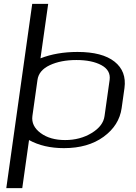

<svg xmlns="http://www.w3.org/2000/svg" viewBox="-20 -770 706 998"><path d="M230.5 -750 190.4 -466.8Q275.4 -500 382.8 -500Q511.7 -500 575.2 -449.7Q638.7 -399.4 627 -312.5L612.3 -208Q599.6 -118.2 518.6 -59.1Q437.5 0 312.5 0Q207 0 130.9 -42L95.7 208H12.7L147.5 -750ZM523.4 -167 549.8 -354.5Q556.6 -404.3 507.3 -431.2Q458 -458 377 -458Q295.9 -458 238.8 -431.2Q181.6 -404.3 174.8 -354.5L148.4 -167Q141.6 -115.2 190.9 -78.6Q240.2 -42 318.4 -42Q396.5 -42 456.5 -78.6Q516.6 -115.2 523.4 -167Z"/></svg>

Font: okolaks
Style: RegularItalic
Weight: 500
Italic angle: -8°
Version: Version 000.6.0